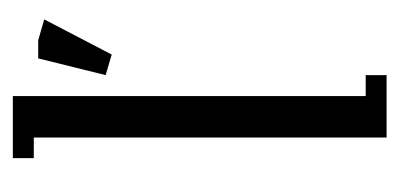

<svg xmlns="http://www.w3.org/2000/svg" viewBox="-180 -436 616 296"><g transform="rotate(-90 128.0 -288.0)"><path d="M32.2 -543.9V-576.2H127.9V-32.2H160.2V0H64V-543.9ZM160.2 -433.1 186 -537.1H213.9L246.1 -527.8L191.9 -423.8Z"/></g></svg>

Font: Gawaa
Style: Regular
Weight: 400
Designer: T. Christopher White
Version: Version 1.0